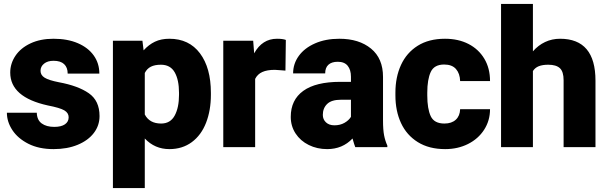

<svg xmlns="http://www.w3.org/2000/svg" viewBox="-20 -748 3088 976"><path d="M223 -212Q32 -254 32 -379Q32 -425 58.5 -464.5Q85 -504 135 -527.5Q185 -551 252 -551Q323 -551 375.5 -528.5Q428 -506 456.5 -466Q485 -426 485 -374H324Q324 -405 306 -422Q288 -439 252 -439Q222 -439 204 -424.5Q186 -410 186 -388Q186 -366 207 -353Q228 -340 279 -330Q377 -312 431.5 -274Q486 -236 486 -158Q486 -110 457 -72Q428 -34 375 -12Q322 10 252 10Q178 10 124.5 -17Q71 -44 43 -86.5Q15 -129 15 -175H167Q168 -138 192 -120.5Q216 -103 256 -103Q291 -103 310 -116Q329 -129 329 -152Q329 -174 307 -187Q285 -200 223 -212Z M554 -541H704L710 -492Q736 -521 767.5 -536Q799 -551 841 -551Q941 -551 996.5 -477Q1052 -403 1052 -276V-266Q1052 -187 1027.5 -124Q1003 -61 955 -25.5Q907 10 841 10Q767 10 716 -44V208H554ZM798 -419Q767 -419 747 -409Q727 -399 716 -377V-166Q740 -120 799 -120Q846 -120 868 -160.5Q890 -201 890 -266V-276Q890 -342 868 -380.5Q846 -419 798 -419Z M1115 -541H1267L1272 -477Q1313 -551 1388 -551Q1418 -551 1433 -545L1431 -389L1406 -391Q1392 -392 1377 -393Q1338 -393 1313.5 -382Q1289 -371 1277 -347V0H1115Z M1697 -434Q1666 -434 1649.5 -419Q1633 -404 1633 -375H1470Q1470 -424 1499 -464Q1528 -504 1581.5 -527.5Q1635 -551 1705 -551Q1805 -551 1866 -501Q1927 -451 1927 -357V-136Q1927 -88 1932.5 -60Q1938 -32 1949 -8V0H1786Q1781 -12 1772 -44Q1721 10 1643 10Q1592 10 1549.5 -11Q1507 -32 1482.5 -69.5Q1458 -107 1458 -154Q1458 -240 1521.5 -286Q1585 -332 1710 -332H1764V-358Q1764 -393 1747.5 -413.5Q1731 -434 1697 -434ZM1764 -154V-241H1713Q1665 -241 1643 -219.5Q1621 -198 1621 -164Q1621 -141 1637 -126Q1653 -111 1680 -111Q1709 -111 1731 -123.5Q1753 -136 1764 -154Z M2319 -193H2471Q2471 -135 2441 -88.5Q2411 -42 2359 -16Q2307 10 2243 10Q2161 10 2104 -25.5Q2047 -61 2018.5 -122.5Q1990 -184 1990 -263V-277Q1990 -356 2018.5 -418Q2047 -480 2103.5 -515.5Q2160 -551 2242 -551Q2310 -551 2361.5 -524.5Q2413 -498 2442 -449.5Q2471 -401 2471 -336H2319Q2318 -374 2298 -397Q2278 -420 2238 -420Q2187 -420 2169.5 -382Q2152 -344 2152 -277V-263Q2152 -195 2169.5 -157.5Q2187 -120 2239 -120Q2276 -120 2297 -139.5Q2318 -159 2319 -193Z M2527 -728H2689V-487Q2716 -518 2751 -534.5Q2786 -551 2827 -551Q3007 -551 3007 -338V0H2845V-340Q2845 -384 2826 -401.5Q2807 -419 2767 -419Q2738 -419 2719 -411.5Q2700 -404 2689 -387V0H2527Z"/></svg>

Font: Freesentation 9 Black
Style: Regular
Weight: 900
Designer: glyphs from Roboto by Christian Robertson / Hangul glyphs from Noto Sans CJK(Source Han Sans) by Jang Soo-young and Kang
Foundry: PT&
Version: Version 2.001